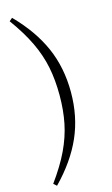

<svg xmlns="http://www.w3.org/2000/svg" viewBox="-152 -873 668 1142"><g transform="rotate(-15 182.0 -302.0)"><path d="M203 -302Q203 -396 187 -475Q171 -554 133.5 -633Q96 -712 30 -803L49 -819Q163 -703 218 -578Q273 -453 273 -302Q273 -152 218 -27Q163 98 49 215L30 198Q96 107 133.5 28Q171 -51 187 -130Q203 -209 203 -302Z"/></g></svg>

Font: Noto Serif JP
Style: Regular
Weight: 400
Designer: Ryoko NISHIZUKA  (kana & ideographs); Frank Grießhammer (Latin, Greek & Cyrillic); Wenlong ZHANG  (bopomofo); Sandoll Co
Foundry: Adobe
Version: Version 2.003-H1;hotconv 1.1.1;makeotfexe 2.6.0